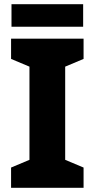

<svg xmlns="http://www.w3.org/2000/svg" viewBox="-20 -899 453 919"><path d="M378 -879H35V-771H378ZM380 0V-97L292 -134V-580L380 -617V-714H33V-617L121 -580V-134L33 -97V0Z"/></svg>

Font: Noto Sans Bengali UI ExtraBold
Style: Regular
Weight: 800
Designer: Jelle Bosma - Monotype Design Team
Foundry: Monotype Imaging Inc.
Version: Version 2.003